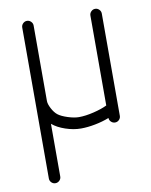

<svg xmlns="http://www.w3.org/2000/svg" viewBox="-86 -602 703 896"><g transform="rotate(-10 265.5 -154.5)"><path d="M265.4 0Q230.7 0 192.7 -12.8Q154.8 -25.6 130.9 -45.9V203.9Q130.9 214.8 122.8 222.8Q114.7 230.7 103.8 230.7Q92.8 230.7 84.8 222.8Q76.9 214.8 76.9 203.9V-511.5Q76.9 -522.5 84.8 -530.5Q92.8 -538.6 103.8 -538.6Q114.7 -538.6 122.8 -530.5Q130.9 -522.5 130.9 -511.5V-153.8Q130.9 -139.6 142.2 -118Q153.6 -96.4 167.7 -85.2Q182.6 -73.5 212.9 -63.7Q243.2 -54 265.4 -54Q296.4 -54 335.3 -63.4Q374.3 -72.8 399.9 -85.4V-511.5Q399.9 -522.5 408 -530.5Q416 -538.6 427 -538.6Q438 -538.6 445.9 -530.5Q453.9 -522.5 453.9 -511.5V-71.8V-68.6V-26.9Q453.9 -15.9 445.9 -7.9Q438 0 427 0Q416.3 0 408.2 -7.7Q400.1 -15.4 399.9 -26.1Q368.9 -13.9 333.1 -7Q297.4 0 265.4 0Z"/></g></svg>

Font: Tecnico
Style: Fino
Weight: 400
Version: Version 1.3